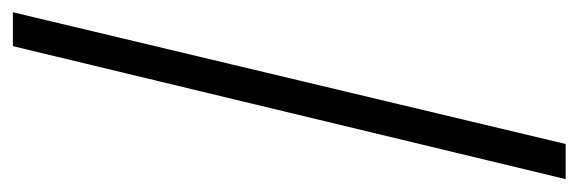

<svg xmlns="http://www.w3.org/2000/svg" viewBox="-328 -472 921 306"><g transform="rotate(-90 133.0 -319.5)"><path d="M0 121 212 -760H266L56 121Z"/></g></svg>

Font: Noto Serif Myanmar SemiCondensed
Style: Regular
Weight: 400
Width: 4
Designer: Ben Mitchell and the Monotype Design Team
Foundry: Monotype Imaging Inc.
Version: Version 2.106; ttfautohint (v1.8.4.7-5d5b)